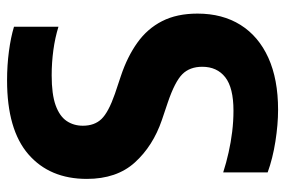

<svg xmlns="http://www.w3.org/2000/svg" viewBox="-150 -640 799 538"><g transform="rotate(-90 249.0 -370.5)"><path d="M210.8 9.7Q169.8 9.7 122.1 2.2Q74.4 -5.3 35.4 -19.5V-144.1Q62.4 -135.4 91.1 -129Q119.9 -122.5 149.4 -118.9Q179 -115.3 208.2 -115.3Q272.7 -115.3 302.1 -138.4Q331.4 -161.5 331.4 -202.8Q331.4 -237.8 310.5 -258.7Q289.5 -279.5 232 -299.1L182.2 -315.9Q109.4 -340.8 63.3 -391.6Q17.2 -442.4 17.2 -526.3Q17.2 -630.2 86.2 -690Q155.2 -749.7 293.2 -749.7Q335.4 -749.7 374.6 -744.5Q413.9 -739.3 443.6 -730.3V-605.7Q413 -615.2 377.9 -620Q342.7 -624.7 307.4 -624.7Q254.5 -624.7 223.7 -613.7Q192.9 -602.6 179.5 -582.8Q166.2 -563.1 166.2 -537.4Q166.2 -504.8 185 -485.2Q203.8 -465.6 255.6 -447.5L305.5 -430.8Q359.7 -412.7 398.9 -384.6Q438.2 -356.6 459.3 -315.2Q480.4 -273.9 480.4 -216.1Q480.4 -146.3 448.7 -95.6Q416.9 -44.9 356.7 -17.6Q296.4 9.7 210.8 9.7Z"/></g></svg>

Font: Encode Sans SC Condensed Thin
Style: Regular
Weight: 100
Width: 3
Designer: Multiple Designers
Foundry: Impallari Type
Version: Version 3.002